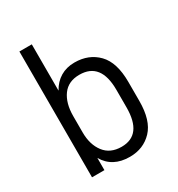

<svg xmlns="http://www.w3.org/2000/svg" viewBox="-167 -798 844 912"><g transform="rotate(-30 255.0 -342.0)"><path d="M143 -67V0H75V-690H143V-436Q164 -474 197.5 -494Q231 -514 275 -514Q353 -514 402 -463.5Q451 -413 451 -306V-202Q451 -95 403 -44.5Q355 6 280 6Q185 6 143 -67ZM383 -206V-302Q383 -452 266 -452Q205 -452 174 -409.5Q143 -367 143 -296V-207Q143 -140 175.5 -97.5Q208 -55 270 -55Q383 -55 383 -206Z"/></g></svg>

Font: D-DIN
Style: Regular
Weight: 400
Designer: Charles Nix
Foundry: Datto Inc.
Version: Version 1.00